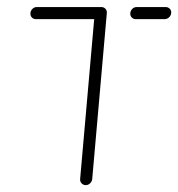

<svg xmlns="http://www.w3.org/2000/svg" viewBox="-20 -539 519 559"><path d="M291.1 -502.2 248.5 -17.8Q247.8 -10.4 242.2 -5.2Q236.7 0 229.6 0Q222.6 0 217.6 -5.2Q212.6 -10.4 213.3 -17.8L255.9 -502.2ZM68.5 -499.3Q68.5 -507 74.1 -512.8Q79.6 -518.5 87.4 -518.5H274.8Q281.9 -518.5 286.5 -513.9Q291.1 -509.3 291.1 -502.6Q291.1 -494.8 285.4 -489.1Q279.6 -483.3 271.9 -483.3H84.4Q77.8 -483.3 73.1 -487.8Q68.5 -492.2 68.5 -499.3ZM359.3 -499.3Q359.3 -507 364.8 -512.8Q370.4 -518.5 378.1 -518.5H462.2Q468.9 -518.5 473.7 -514.1Q478.5 -509.6 478.5 -503Q478.5 -494.8 472.8 -489.1Q467 -483.3 459.6 -483.3H375.2Q368.5 -483.3 363.9 -487.8Q359.3 -492.2 359.3 -499.3Z"/></svg>

Font: 26F Galaxy Sans Light
Style: Italic
Weight: 300
Italic angle: -5°
Designer: C₂₉H₂₅N₃O₅
Version: Version 1.200